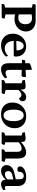

<svg xmlns="http://www.w3.org/2000/svg" viewBox="1445 -2126 693 3623"><g transform="rotate(90 1791.5 -314.5)"><path d="M54 0Q54 -45 70 -51L123 -67V-570L55 -586Q55 -620 74 -641H367Q465 -641 519.5 -589Q574 -537 574 -458Q574 -400 544.5 -350.5Q515 -301 461.5 -271.5Q408 -242 337 -242Q295 -242 252 -252V-71L331 -55Q331 -36 327.5 -24Q324 -12 312 0ZM318 -572Q302 -572 285.5 -570Q269 -568 252 -564V-322Q282 -314 317 -314Q377 -314 407 -352Q437 -390 437 -448Q437 -509 406.5 -540.5Q376 -572 318 -572Z M837 12Q771 12 721 -16Q671 -44 643.5 -94Q616 -144 616 -210Q616 -282 648 -339Q680 -396 734.5 -429Q789 -462 856 -462Q943 -462 995 -408.5Q1047 -355 1047 -267Q1047 -242 1040 -234.5Q1033 -227 1018 -227H751Q756 -146 793.5 -101.5Q831 -57 899 -57Q936 -57 968.5 -73Q1001 -89 1033 -119L1049 -83Q1015 -40 957 -14Q899 12 837 12ZM847 -415Q808 -415 782 -378.5Q756 -342 752 -275L931 -280Q929 -344 907 -379.5Q885 -415 847 -415Z M1286 12Q1228 12 1200.5 -25.5Q1173 -63 1173 -130V-382L1108 -383Q1108 -402 1112.5 -419.5Q1117 -437 1125 -443L1173 -445V-526Q1194 -541 1230 -553.5Q1266 -566 1299 -569V-451L1430 -458Q1435 -446 1435 -434Q1435 -411 1428 -395Q1421 -379 1407 -375L1299 -378V-148Q1299 -110 1311 -91.5Q1323 -73 1354 -73Q1373 -73 1395 -80.5Q1417 -88 1439 -104L1458 -68Q1444 -48 1417.5 -30Q1391 -12 1357 0Q1323 12 1286 12Z M1489 0Q1489 -44 1505 -51L1551 -69V-376L1504 -388Q1489 -392 1489 -437Q1538 -445 1564 -448Q1590 -451 1607 -451Q1642 -451 1656 -436Q1670 -421 1670 -384V-360H1676Q1699 -406 1736 -434Q1773 -462 1809 -462Q1851 -462 1871 -443Q1891 -424 1891 -391Q1891 -365 1873.5 -347Q1856 -329 1830 -329Q1818 -354 1803.5 -363Q1789 -372 1770 -372Q1748 -372 1722.5 -356Q1697 -340 1677 -315V-74L1755 -55Q1755 -22 1736 0Z M2134 12Q2031 12 1973 -45.5Q1915 -103 1915 -202Q1915 -278 1948.5 -336.5Q1982 -395 2040.5 -428.5Q2099 -462 2176 -462Q2278 -462 2338.5 -403Q2399 -344 2399 -245Q2399 -170 2365.5 -112Q2332 -54 2272 -21Q2212 12 2134 12ZM2157 -35Q2209 -35 2237.5 -83.5Q2266 -132 2266 -221Q2266 -313 2237.5 -364Q2209 -415 2157 -415Q2105 -415 2077 -366.5Q2049 -318 2049 -227Q2049 -135 2076.5 -85Q2104 -35 2157 -35Z M2476 0Q2476 -45 2492 -51L2538 -69V-376L2491 -388Q2476 -392 2476 -437Q2524 -445 2550 -448Q2576 -451 2594 -451Q2627 -451 2642 -436Q2657 -421 2657 -388V-367H2664Q2708 -411 2759 -436.5Q2810 -462 2856 -462Q2971 -462 2971 -306V-73L3033 -55Q3033 -36 3029.5 -24Q3026 -12 3015 0H2796Q2796 -45 2812 -51L2845 -63V-291Q2845 -376 2782 -376Q2746 -376 2714 -357Q2682 -338 2664 -318V-67L2714 -55Q2714 -22 2695 0Z M3202 12Q3156 12 3126 -16.5Q3096 -45 3096 -91Q3096 -204 3243 -238L3363 -266V-320Q3363 -371 3348.5 -393.5Q3334 -416 3301 -416Q3221 -416 3219 -312Q3213 -305 3200 -300.5Q3187 -296 3173 -296Q3148 -296 3134 -308.5Q3120 -321 3120 -344Q3120 -378 3146 -404.5Q3172 -431 3217 -446.5Q3262 -462 3319 -462Q3490 -462 3490 -305V-94Q3490 -59 3518 -59Q3529 -59 3540.5 -63.5Q3552 -68 3559 -73L3568 -34Q3547 -14 3516 -1Q3485 12 3457 12Q3417 12 3394 -10Q3371 -32 3371 -72H3365Q3334 -33 3290.5 -10.5Q3247 12 3202 12ZM3266 -60Q3291 -60 3317.5 -73Q3344 -86 3365 -108V-220L3279 -199Q3245 -192 3226.5 -171.5Q3208 -151 3208 -122Q3208 -94 3223.5 -77Q3239 -60 3266 -60Z"/></g></svg>

Font: Petrona
Style: Bold
Weight: 700
Designer: Ringo R. Seeber
Foundry: Ringo R. Seeber
Version: Version 2.001; ttfautohint (v1.8.3)